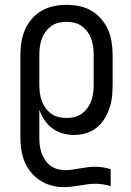

<svg xmlns="http://www.w3.org/2000/svg" viewBox="-20 -548 540 791"><path d="M242 223Q216 223 191 216Q166 209 144.5 195Q123 181 106.5 160.5Q90 140 80.5 116Q71 92 67.5 66.5Q64 41 64 15V-320Q64 -347 68 -373.5Q72 -400 82.5 -424.5Q93 -449 110.5 -469.5Q128 -490 151 -503.5Q174 -517 200.5 -522.5Q227 -528 254 -528Q281 -528 307.5 -522.5Q334 -517 357 -503.5Q380 -490 397.5 -469.5Q415 -449 425.5 -424.5Q436 -400 440 -373.5Q444 -347 444 -320V-200Q444 -175 441.5 -150.5Q439 -126 431 -102.5Q423 -79 410 -58Q397 -37 377.5 -21.5Q358 -6 334 1Q310 8 285 8Q261 8 238 1.5Q215 -5 196 -19Q177 -33 163.5 -53Q150 -73 142 -96V15Q142 32 143.5 48Q145 64 150.5 80Q156 96 165 110Q174 124 187 134Q200 144 216.5 148.5Q233 153 249 153Q265 153 280 150.5Q295 148 310.5 145.5Q326 143 341 141Q356 139 372 139Q388 139 404 141.5Q420 144 436 149V219Q420 214 404 211.5Q388 209 372 209Q355 209 339 211.5Q323 214 307 216.5Q291 219 274.5 221Q258 223 242 223ZM254 -62Q271 -62 287.5 -66Q304 -70 317.5 -80Q331 -90 341 -104Q351 -118 356.5 -134Q362 -150 364 -166.5Q366 -183 366 -200V-320Q366 -337 364 -353.5Q362 -370 356.5 -386Q351 -402 341 -416Q331 -430 317.5 -440Q304 -450 287.5 -454Q271 -458 254 -458Q237 -458 220.5 -454Q204 -450 190.5 -440Q177 -430 167 -416Q157 -402 151.5 -386Q146 -370 144 -353.5Q142 -337 142 -320V-200Q142 -183 144 -166.5Q146 -150 151.5 -134Q157 -118 167 -104Q177 -90 190.5 -80Q204 -70 220.5 -66Q237 -62 254 -62Z"/></svg>

Font: HulyMono
Style: Regular
Weight: 400
Monospace: yes
Designer: Belleve Invis
Foundry: Belleve Invis
Version: Version 33.2.5; ttfautohint (v1.8.4)